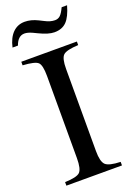

<svg xmlns="http://www.w3.org/2000/svg" viewBox="-161 -907 655 964"><g transform="rotate(-20 166.5 -425.0)"><path d="M302 -850H331Q315 -793 291 -768.5Q267 -744 226 -744Q194 -744 145 -768L122 -779Q98 -790 81 -790Q46 -790 30 -744H1Q12 -793 38 -819Q64 -845 102 -845Q136 -845 172 -827L196 -815Q224 -800 249 -800Q266 -800 277.5 -811Q289 -822 302 -850ZM315 0H18V-19Q81 -21 98 -37.5Q115 -54 115 -112V-551Q115 -609 99 -624Q83 -639 18 -643V-662H315V-643Q252 -640 234.5 -624Q217 -608 217 -551V-112Q217 -56 235 -38.5Q253 -21 315 -19Z"/></g></svg>

Font: STIX
Style: Regular
Weight: 400
Designer: MicroPress Inc., with final additions and corrections provided by Coen Hoffman, Elsevier (retired)
Version: Version 1.1.1